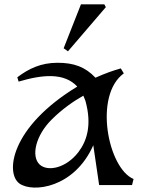

<svg xmlns="http://www.w3.org/2000/svg" viewBox="-20 -855 667 887"><path d="M60 -498 66 -478C177 -511 277 -520 337 -455C27 -267 4 -54 70 -7C132 37 324 13 411 -184L438 0H590L597 -28C478 -78 412 -415 552 -516L538 -539C505 -530 463 -515 421 -496C374 -546 321 -565 246 -565C169 -565 113 -538 60 -498ZM274 -632 294 -618 469 -822 462 -835H354ZM163 -95C123 -133 144 -228 218 -302C269 -353 321 -388 365 -413C368 -405 372 -397 375 -388C406 -275 380 -202 342 -152C286 -79 201 -60 163 -95Z"/></svg>

Font: Basteleur Moonlight
Style: Regular
Weight: 300
Designer: Keussel
Foundry: Keussel Studio
Version: Version 1.300;Glyphs 3.2 (3192)